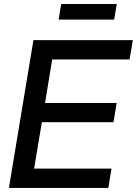

<svg xmlns="http://www.w3.org/2000/svg" viewBox="-20 -925 674 945"><path d="M23.9 0 144.5 -727.5H633.8L617.7 -632.3H236.8L201.7 -418H554.2L538.6 -323.7H186L147.9 -95.2H528.8L513.2 0ZM554.7 -905.3 542 -828.6H268.6L281.2 -905.3Z"/></svg>

Font: Inter Display Medium
Style: Italic
Weight: 500
Italic angle: -9.39999°
Designer: Rasmus Andersson
Foundry: rsms
Version: Version 4.000;git-a52131595